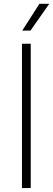

<svg xmlns="http://www.w3.org/2000/svg" viewBox="-20 -964 272 984"><path d="M92.5 0V-740H137.5V0ZM94 -807 182 -944.5H232.5L136 -807Z"/></svg>

Font: Encode Sans Condensed Thin ExtraLight
Style: Regular
Weight: 250
Version: Version 3.002